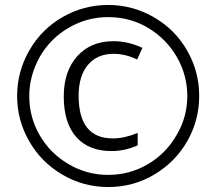

<svg xmlns="http://www.w3.org/2000/svg" viewBox="-20 -744 872 774"><path d="M97 -176Q49 -260 49 -357Q49 -455 98 -540.5Q147 -626 232 -675Q317 -724 416 -724Q514 -724 599.5 -675Q685 -626 734 -541Q783 -456 783 -357Q783 -260 735.5 -176Q688 -92 603 -41Q518 10 416 10Q316 10 230.5 -40.5Q145 -91 97 -176ZM691 -198Q735 -271 735 -357Q735 -441 693 -514Q651 -587 578 -631Q505 -675 416 -675Q331 -675 257.5 -632.5Q184 -590 141 -516Q98 -439 98 -357Q98 -271 140.5 -198Q183 -125 257 -82Q330 -39 416 -39Q502 -39 575 -81.5Q648 -124 691 -198ZM237 -355Q237 -457 291.5 -517.5Q346 -578 437 -578Q497 -578 554 -551L533 -504Q486 -527 438 -527Q372 -527 334.5 -482.5Q297 -438 297 -358Q297 -186 435 -186Q481 -186 535 -208V-158Q483 -135 430 -135Q337 -135 287 -192Q237 -249 237 -355Z"/></svg>

Font: OpenSansMMV
Style: Light
Weight: 300
Foundry: Ascender Corporation
Version: Version 4.001